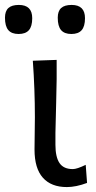

<svg xmlns="http://www.w3.org/2000/svg" viewBox="-61 -740 387 771"><path d="M-41 -668.9Q-41 -695.3 -27.3 -707.8Q-13.7 -720.2 14.6 -720.2Q68.4 -720.2 68.4 -667Q68.4 -633.8 54.9 -618.7Q41.5 -603.5 13.7 -603.5Q-14.2 -603.5 -27.6 -619.1Q-41 -634.8 -41 -668.9ZM170.9 -668.9Q170.9 -695.3 184.6 -707.8Q198.2 -720.2 226.6 -720.2Q280.3 -720.2 280.3 -667Q280.3 -633.8 266.8 -618.7Q253.4 -603.5 225.6 -603.5Q197.8 -603.5 184.3 -619.1Q170.9 -634.8 170.9 -668.9ZM207.5 11.2Q144.5 11.2 111.1 -26.4Q77.6 -64 77.6 -139.6Q77.6 -168 78.4 -208.5Q79.1 -249 79.1 -269Q79.1 -381.3 70.8 -496.1L166.5 -499.5Q167.5 -430.7 164.6 -329.6Q161.6 -228.5 161.6 -206.5V-158.7Q161.6 -109.4 178 -85.2Q194.3 -61 231.4 -61Q248 -61 283.2 -78.1L288.6 -5.4Q244.1 11.2 207.5 11.2Z"/></svg>

Font: Commissioner Flair
Style: Regular
Weight: 400
Designer: Kostas Bartsokas
Foundry: Kostas Bartsokas
Version: Version 1.000